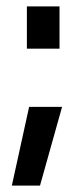

<svg xmlns="http://www.w3.org/2000/svg" viewBox="-20 -463 253 600"><path d="M17 117 71 -129H174L105 117ZM64 -311V-443H166V-311Z"/></svg>

Font: TitilliumText22L Lt
Style: Medium
Weight: 500
Designer: Campivisivi
Foundry: Campivisivi
Version: 1.000